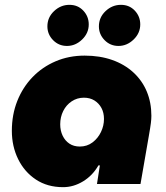

<svg xmlns="http://www.w3.org/2000/svg" viewBox="-20 -761 688 794"><path d="M241 13Q176 13 128.5 -18.5Q81 -50 55 -103Q29 -156 29 -220Q29 -287 51.5 -343.5Q74 -400 114.5 -442Q155 -484 210 -507.5Q265 -531 330 -531Q393 -531 444 -513Q495 -495 531.5 -461.5Q568 -428 587 -382.5Q606 -337 606 -282Q606 -269 604 -252.5Q602 -236 595 -196L561 0H381L393 -77H387Q363 -35 323.5 -11Q284 13 241 13ZM310 -155Q340 -155 362.5 -172Q385 -189 397.5 -215Q410 -241 410 -269Q410 -295 399.5 -314.5Q389 -334 370.5 -345.5Q352 -357 327 -357Q299 -357 276.5 -342Q254 -327 241.5 -302Q229 -277 229 -247Q229 -221 239 -200Q249 -179 267 -167Q285 -155 310 -155ZM470 -571Q436 -571 412.5 -595Q389 -619 389 -652Q389 -689 416.5 -715Q444 -741 480 -741Q515 -741 537.5 -717Q560 -693 560 -660Q560 -624 532.5 -597.5Q505 -571 470 -571ZM257 -571Q223 -571 199.5 -595Q176 -619 176 -652Q176 -689 203.5 -715Q231 -741 267 -741Q302 -741 324.5 -717Q347 -693 347 -660Q347 -624 319.5 -597.5Q292 -571 257 -571Z"/></svg>

Font: MuseoModerno Thin Black
Style: Italic
Weight: 900
Italic angle: -9°
Version: Version 1.003